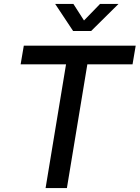

<svg xmlns="http://www.w3.org/2000/svg" viewBox="-20 -961 713 981"><path d="M85.4 -632.3 101.6 -727.5H673.3L657.2 -632.3H426.3L321.8 0H212.9L317.4 -632.3ZM355 -940.9 409.2 -856.4 491.2 -940.9H585V-940.4L445.8 -802.7H353.5L262.2 -940.4V-940.9Z"/></svg>

Font: Inter Display Medium
Style: Italic
Weight: 500
Italic angle: -9.39999°
Designer: Rasmus Andersson
Foundry: rsms
Version: Version 4.000;git-a52131595